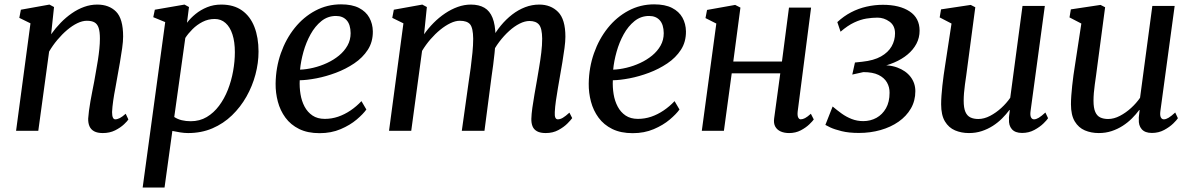

<svg xmlns="http://www.w3.org/2000/svg" viewBox="-20 -586 5341 860"><path d="M209 -432.5Q228.5 -460 251.8 -484Q275 -508 301.8 -526.5Q328.5 -545 357 -555.2Q385.5 -565.5 415.5 -565.5Q468.5 -565.5 500 -533.8Q531.5 -502 531.5 -422.5Q531.5 -401 527.2 -370.2Q523 -339.5 517.2 -306.5Q511.5 -273.5 506.5 -246.5Q502.5 -221 496.8 -191.8Q491 -162.5 487 -134.5Q483 -106.5 482 -84Q482 -67 485.8 -59.2Q489.5 -51.5 496 -51.5Q505.5 -51.5 516.8 -57.2Q528 -63 543 -76.5L555 -51Q551.5 -44.5 535.8 -29.5Q520 -14.5 495.8 -2.2Q471.5 10 440.5 10Q416.5 10 402 2.2Q387.5 -5.5 381 -20Q374.5 -34.5 375 -55Q376 -70 378.5 -89.8Q381 -109.5 385 -132Q389 -154.5 393.5 -177.5Q398 -200.5 402 -221Q405.5 -242.5 410 -266.8Q414.5 -291 418.5 -316.5Q422.5 -342 425 -366.8Q427.5 -391.5 427.5 -413Q427.5 -444 421.8 -461.2Q416 -478.5 403.2 -485.8Q390.5 -493 369 -493Q349 -493 326.2 -482Q303.5 -471 280.8 -451.8Q258 -432.5 237 -407.5Q216 -382.5 200 -355L151.5 0H52L116.5 -481.5L66.5 -506L73.5 -542.5L201.5 -565.5L222 -554.5Z M619 254 720 -487 666.5 -509 673.5 -542.5 806.5 -565.5 826.5 -554.5 817.5 -484Q833.5 -505 856.2 -523.5Q879 -542 908 -553.8Q937 -565.5 971 -565.5Q1027 -565.5 1064 -539.2Q1101 -513 1119.5 -465.5Q1138 -418 1138 -355Q1138 -304 1124.2 -252.2Q1110.5 -200.5 1084 -153.5Q1057.5 -106.5 1019.2 -69.5Q981 -32.5 931.5 -11.2Q882 10 822.5 10Q805.5 10 787.2 7Q769 4 752 0.5L717 254ZM760.5 -62Q775.5 -52 794.2 -47.5Q813 -43 834 -43Q874.5 -43 906 -61.8Q937.5 -80.5 961.2 -112.2Q985 -144 1000.8 -184.2Q1016.5 -224.5 1024.2 -267.8Q1032 -311 1032 -352.5Q1032 -398.5 1021.2 -431.8Q1010.5 -465 990.2 -483Q970 -501 941.5 -501Q912.5 -501 887.2 -488Q862 -475 842.2 -455.2Q822.5 -435.5 810 -416Z M1621 -95.5Q1607 -75.5 1577.5 -50.5Q1548 -25.5 1505.8 -7.5Q1463.5 10.5 1411.5 10.5Q1358 10.5 1320 -8.2Q1282 -27 1258.5 -59Q1235 -91 1224.5 -130.8Q1214 -170.5 1214.5 -211.5Q1215.5 -283.5 1238 -347.5Q1260.5 -411.5 1300 -460.8Q1339.5 -510 1392.5 -538.2Q1445.5 -566.5 1507.5 -566.5Q1556.5 -566.5 1587.8 -550.5Q1619 -534.5 1634.2 -507Q1649.5 -479.5 1650 -445.5Q1650.5 -398.5 1627.5 -363Q1604.5 -327.5 1566.5 -302Q1528.5 -276.5 1484.5 -260Q1440.5 -243.5 1397.5 -235.2Q1354.5 -227 1322.5 -226.5Q1321 -195 1326 -164.2Q1331 -133.5 1344.2 -108.5Q1357.5 -83.5 1379.8 -68.5Q1402 -53.5 1435 -53.5Q1465.5 -53.5 1494.2 -63.2Q1523 -73 1549.8 -91Q1576.5 -109 1599 -133ZM1485 -514.5Q1448 -514.5 1419.5 -491.5Q1391 -468.5 1371 -432.2Q1351 -396 1339.2 -354Q1327.5 -312 1324 -274Q1352 -275 1383.5 -282.5Q1415 -290 1444.8 -303.8Q1474.5 -317.5 1498.5 -337.2Q1522.5 -357 1536.5 -382Q1550.5 -407 1550.5 -437.5Q1550 -476 1532.8 -495.2Q1515.5 -514.5 1485 -514.5Z M1892 -554.5 1879.5 -432.5Q1898.5 -459.5 1922.2 -483.5Q1946 -507.5 1973.5 -526Q2001 -544.5 2030.2 -555Q2059.5 -565.5 2089 -565.5Q2125.5 -565.5 2149.8 -551.2Q2174 -537 2186.2 -506.2Q2198.5 -475.5 2199.5 -425.5Q2199.5 -420.5 2199.2 -414.5Q2199 -408.5 2198.5 -402.5Q2198 -396.5 2197.5 -389.5L2182 -409Q2199.5 -442.5 2223 -471Q2246.5 -499.5 2274 -520.8Q2301.5 -542 2332.2 -553.8Q2363 -565.5 2395.5 -565.5Q2447 -565.5 2479.8 -532.5Q2512.5 -499.5 2512.5 -421.5Q2512.5 -401 2508.5 -370.8Q2504.5 -340.5 2499 -307.5Q2493.5 -274.5 2488.5 -246.5Q2484 -220.5 2479 -191.5Q2474 -162.5 2470 -134.5Q2466 -106.5 2465 -84Q2464 -67 2467.5 -59.2Q2471 -51.5 2478.5 -51.5Q2489.5 -51.5 2501.2 -58.5Q2513 -65.5 2530.5 -81.5L2543 -57Q2538 -49.5 2522 -33.2Q2506 -17 2481.2 -3.5Q2456.5 10 2424.5 10Q2400 10 2385.5 2Q2371 -6 2365.2 -20.5Q2359.5 -35 2360 -54Q2360.5 -74.5 2364.5 -103.2Q2368.5 -132 2374 -163.2Q2379.5 -194.5 2384.5 -223Q2389 -251 2394.8 -284Q2400.5 -317 2404.5 -350.5Q2408.5 -384 2408.5 -413Q2408 -459.5 2394.2 -475.8Q2380.5 -492 2351.5 -492Q2331 -492 2307.5 -480.2Q2284 -468.5 2260.5 -447.2Q2237 -426 2216 -398.2Q2195 -370.5 2180 -338L2199 -398Q2198 -375 2195.2 -348.2Q2192.5 -321.5 2189 -295Q2185.5 -268.5 2182 -245L2150 0H2048.5L2079.5 -221Q2084 -249.5 2088.5 -283.2Q2093 -317 2096.2 -350.5Q2099.5 -384 2099.5 -412.5Q2099 -460.5 2085.8 -476.8Q2072.5 -493 2039.5 -493Q2020 -493 1997.5 -482.2Q1975 -471.5 1952 -452.8Q1929 -434 1908 -409.8Q1887 -385.5 1870.5 -358L1822 0H1722.5L1787 -481.5L1737 -506L1744 -542.5L1871.5 -565.5Z M3023.5 -95.5Q3009.5 -75.5 2980 -50.5Q2950.5 -25.5 2908.2 -7.5Q2866 10.5 2814 10.5Q2760.5 10.5 2722.5 -8.2Q2684.5 -27 2661 -59Q2637.5 -91 2627 -130.8Q2616.5 -170.5 2617 -211.5Q2618 -283.5 2640.5 -347.5Q2663 -411.5 2702.5 -460.8Q2742 -510 2795 -538.2Q2848 -566.5 2910 -566.5Q2959 -566.5 2990.2 -550.5Q3021.5 -534.5 3036.8 -507Q3052 -479.5 3052.5 -445.5Q3053 -398.5 3030 -363Q3007 -327.5 2969 -302Q2931 -276.5 2887 -260Q2843 -243.5 2800 -235.2Q2757 -227 2725 -226.5Q2723.5 -195 2728.5 -164.2Q2733.5 -133.5 2746.8 -108.5Q2760 -83.5 2782.2 -68.5Q2804.5 -53.5 2837.5 -53.5Q2868 -53.5 2896.8 -63.2Q2925.5 -73 2952.2 -91Q2979 -109 3001.5 -133ZM2887.5 -514.5Q2850.5 -514.5 2822 -491.5Q2793.5 -468.5 2773.5 -432.2Q2753.5 -396 2741.8 -354Q2730 -312 2726.5 -274Q2754.5 -275 2786 -282.5Q2817.5 -290 2847.2 -303.8Q2877 -317.5 2901 -337.2Q2925 -357 2939 -382Q2953 -407 2953 -437.5Q2952.5 -476 2935.2 -495.2Q2918 -514.5 2887.5 -514.5Z M3553 -87Q3551 -68.5 3555.2 -60Q3559.5 -51.5 3566.5 -51.5Q3575.5 -51.5 3586 -57Q3596.5 -62.5 3612 -76.5L3625 -51Q3620.5 -44 3605.2 -29.2Q3590 -14.5 3566.8 -2.2Q3543.5 10 3514.5 10Q3493 10 3476.8 2.8Q3460.5 -4.5 3452.5 -19Q3444.5 -33.5 3447.5 -55.5L3475 -257.5H3257.5L3222.5 0H3123.5L3188.5 -480.5L3140 -505L3147 -541.5L3273 -564L3296.5 -552L3264.5 -310.5H3482.5L3514 -552H3613Z M3827 9.5Q3782 9.5 3749.8 1.5Q3717.5 -6.5 3699 -15.2Q3680.5 -24 3677 -26.5L3709.5 -109Q3729 -92.5 3749.8 -77.5Q3770.5 -62.5 3794.8 -53Q3819 -43.5 3846.5 -43.5Q3879 -43.5 3905.8 -58.2Q3932.5 -73 3948.5 -101.2Q3964.5 -129.5 3964.5 -170Q3965 -195.5 3952.8 -216.8Q3940.5 -238 3914.8 -250.5Q3889 -263 3847 -263L3797.5 -252L3809.5 -306L3842.5 -309.5Q3894 -315 3926.2 -333.2Q3958.5 -351.5 3973.8 -378.5Q3989 -405.5 3989 -436.5Q3989 -471.5 3964.2 -489.2Q3939.5 -507 3910.5 -507Q3886.5 -507 3860.5 -502.8Q3834.5 -498.5 3806 -485.2Q3777.5 -472 3745 -444L3730.5 -487Q3759 -513.5 3792 -530.8Q3825 -548 3861.2 -556.2Q3897.5 -564.5 3934.5 -564.5Q4009.5 -564.5 4054.2 -535Q4099 -505.5 4099 -448.5Q4099 -417 4084.8 -390Q4070.5 -363 4045 -341.8Q4019.5 -320.5 3984.8 -305.8Q3950 -291 3910 -283.5L3905.5 -292Q3959.5 -298 3998.5 -283.8Q4037.5 -269.5 4058.8 -241.5Q4080 -213.5 4080 -177.5Q4080 -134.5 4060 -100Q4040 -65.5 4005 -41Q3970 -16.5 3924.2 -3.5Q3878.5 9.5 3827 9.5Z M4320 10Q4286 10 4257.8 -2Q4229.5 -14 4212.5 -42.2Q4195.5 -70.5 4195.5 -119Q4195.5 -136.5 4197 -157.5Q4198.5 -178.5 4201 -202Q4203.5 -225.5 4206.8 -249Q4210 -272.5 4213.5 -294L4242 -480.5L4189 -508L4195 -544L4328 -564L4348.5 -553.5L4313.5 -290Q4311 -269 4308 -248.2Q4305 -227.5 4302.2 -207.8Q4299.5 -188 4298 -169.8Q4296.5 -151.5 4296.5 -135Q4296.5 -102.5 4304.2 -84.8Q4312 -67 4326.8 -60Q4341.5 -53 4362 -53Q4388 -53 4414.8 -67Q4441.5 -81 4465 -102.5Q4488.5 -124 4505 -148L4560 -559.5H4660L4596 -88Q4593.5 -69.5 4598 -60.5Q4602.5 -51.5 4611.5 -51.5Q4621 -51.5 4632.8 -58.5Q4644.5 -65.5 4662.5 -82L4674.5 -56.5Q4670 -49 4654 -33.2Q4638 -17.5 4613.2 -4Q4588.5 9.5 4558 9.5Q4527 9.5 4512.2 -7.5Q4497.5 -24.5 4499.5 -52.5Q4499 -54.5 4499.2 -59Q4499.5 -63.5 4500.2 -69.2Q4501 -75 4501.8 -81Q4502.5 -87 4503 -92.5L4501.5 -93.5Q4487 -74 4468.5 -55.5Q4450 -37 4427 -22.2Q4404 -7.5 4377.5 1.2Q4351 10 4320 10Z M4901.5 10Q4867.5 10 4839.2 -2Q4811 -14 4794 -42.2Q4777 -70.5 4777 -119Q4777 -136.5 4778.5 -157.5Q4780 -178.5 4782.5 -202Q4785 -225.5 4788.2 -249Q4791.5 -272.5 4795 -294L4823.5 -480.5L4770.5 -508L4776.5 -544L4909.5 -564L4930 -553.5L4895 -290Q4892.5 -269 4889.5 -248.2Q4886.5 -227.5 4883.8 -207.8Q4881 -188 4879.5 -169.8Q4878 -151.5 4878 -135Q4878 -102.5 4885.8 -84.8Q4893.5 -67 4908.2 -60Q4923 -53 4943.5 -53Q4969.5 -53 4996.2 -67Q5023 -81 5046.5 -102.5Q5070 -124 5086.5 -148L5141.5 -559.5H5241.5L5177.5 -88Q5175 -69.5 5179.5 -60.5Q5184 -51.5 5193 -51.5Q5202.5 -51.5 5214.2 -58.5Q5226 -65.5 5244 -82L5256 -56.5Q5251.5 -49 5235.5 -33.2Q5219.5 -17.5 5194.8 -4Q5170 9.5 5139.5 9.5Q5108.5 9.5 5093.8 -7.5Q5079 -24.5 5081 -52.5Q5080.5 -54.5 5080.8 -59Q5081 -63.5 5081.8 -69.2Q5082.5 -75 5083.2 -81Q5084 -87 5084.5 -92.5L5083 -93.5Q5068.5 -74 5050 -55.5Q5031.5 -37 5008.5 -22.2Q4985.5 -7.5 4959 1.2Q4932.5 10 4901.5 10Z"/></svg>

Font: Merriweather 24pt
Style: Italic
Weight: 400
Italic angle: -7.8°
Designer: Eben Sorkin
Foundry: Eben Sorkin
Version: Version 2.101